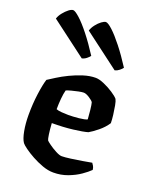

<svg xmlns="http://www.w3.org/2000/svg" viewBox="-144 -848 732 927"><g transform="rotate(20 222.0 -385.0)"><path d="M246 0Q219 0 190 -10.5Q161 -21 134.5 -35.5Q108 -50 89 -64Q70 -78 65 -85Q53 -102 46 -139.5Q39 -177 39 -221Q39 -278 46 -329.5Q53 -381 62 -409Q76 -418 100.5 -433.5Q125 -449 156 -464Q187 -479 220 -489.5Q253 -500 283 -500Q301 -500 326.5 -489Q352 -478 375 -463Q398 -448 407 -437Q412 -428 416 -406.5Q420 -385 423 -360.5Q426 -336 426 -319Q409 -293 383 -272Q357 -251 339 -241Q315 -234 265.5 -228Q216 -222 158 -222Q160 -189 163.5 -165.5Q167 -142 170 -137Q173 -133 189.5 -121Q206 -109 226 -98.5Q246 -88 257 -88Q273 -88 302.5 -92Q332 -96 361.5 -101Q391 -106 407 -109Q411 -104 415.5 -96Q420 -88 421 -77Q406 -62 380 -44Q354 -26 319.5 -13Q285 0 246 0ZM219 -286Q243 -286 273 -289Q303 -292 315 -298Q314 -317 311 -344.5Q308 -372 305 -382Q302 -389 283.5 -401Q265 -413 253 -413Q244 -413 227 -409.5Q210 -406 193 -401.5Q176 -397 167 -393Q162 -375 159.5 -347.5Q157 -320 157 -293Q166 -289 184.5 -287.5Q203 -286 219 -286ZM187 -565 4 -703Q9 -719 21.5 -734.5Q34 -750 47 -760Q60 -770 69 -770Q79 -770 103.5 -748Q128 -726 160 -685.5Q192 -645 226 -592Q221 -585 210.5 -576.5Q200 -568 187 -565ZM356 -565 173 -703Q178 -719 190 -734.5Q202 -750 215.5 -760Q229 -770 237 -770Q248 -770 272 -748Q296 -726 328 -685.5Q360 -645 394 -592Q389 -585 378.5 -576.5Q368 -568 356 -565Z"/></g></svg>

Font: Texturina 72pt
Style: Bold
Weight: 700
Designer: Guillermo Torres Carreño
Foundry: Omnibus-Type
Version: Version 1.002; ttfautohint (v1.8.3)